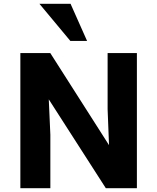

<svg xmlns="http://www.w3.org/2000/svg" viewBox="-20 -990 827 1010"><path d="M87.1 0V-710.9H244.5L553.5 -226.5L546.1 -415.5V-710.9H700.1V0H536.7L236.6 -467.3L244.9 -281.3V0ZM350.1 -774.6 187.4 -970.1H351.1L438.1 -774.6Z"/></svg>

Font: Comme
Style: Regular
Weight: 400
Designer: Vernon Adams
Foundry: Vernon Adams
Version: Version 1.000;gftools[0.9.27]